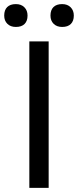

<svg xmlns="http://www.w3.org/2000/svg" viewBox="-57 -912 378 932"><path d="M85.4 0V-710.9H179.2V0ZM-36.6 -836.4Q-36.6 -863.3 -22 -877.7Q-7.3 -892.1 20 -892.1Q45.9 -892.1 61.3 -876.7Q76.7 -861.3 76.7 -836.4Q76.7 -810.1 62.3 -795.7Q47.9 -781.2 20 -781.2Q-5.9 -781.2 -21.2 -796.4Q-36.6 -811.5 -36.6 -836.4ZM188 -836.4Q188 -863.3 202.6 -877.7Q217.3 -892.1 244.6 -892.1Q270.5 -892.1 285.9 -876.7Q301.3 -861.3 301.3 -836.4Q301.3 -810.1 286.9 -795.7Q272.5 -781.2 244.6 -781.2Q218.8 -781.2 203.4 -796.4Q188 -811.5 188 -836.4Z"/></svg>

Font: RobotoFlex
Style: Regular
Weight: 400
Designer: Berlow after Robertson
Foundry: Google
Version: Version 2.136